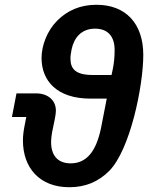

<svg xmlns="http://www.w3.org/2000/svg" viewBox="-20 -772 647 804"><path d="M49 -381 30 -282H90L85 -256C79 -227 76 -205 76 -184C76 -68 147 12 270 12C338 12 392 -11 437 -56C525 -144 580 -412 580 -542C580 -673 507 -752 384 -752C316 -752 262 -728 220 -686C177 -643 154 -581 154 -529C154 -434 218 -359 359 -359H427L403 -236C382 -133 339 -88 276 -88C221 -88 194 -122 194 -177C194 -192 197 -214 201 -232L209 -271C211 -279 214 -299 214 -309C214 -351 182 -381 131 -381ZM275 -527C275 -539 277 -549 280 -566C290 -614 321 -652 378 -652C433 -652 460 -618 460 -563C460 -530 457 -506 452 -481L447 -458H368C297 -458 275 -483 275 -527Z"/></svg>

Font: Braiins Sans SemiBold
Style: Italic
Weight: 600
Italic angle: -11.31°
Designer: Mike Abbink, Paul van der Laan, Pieter van Rosmalen, Jiri Chlebus, Lubos Buracinsky
Foundry: Bold Monday, Sudetype
Version: Version 1.000;hotconv 1.0.109;makeotfexe 2.5.65596